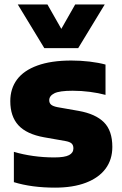

<svg xmlns="http://www.w3.org/2000/svg" viewBox="-20 -828 544 858"><path d="M42 -14V-149.5Q82 -137.5 128.5 -131Q175 -124.5 222.5 -124.5Q269 -124.5 288.5 -134.8Q308 -145 308 -165Q308 -179.5 299.8 -187Q291.5 -194.5 271 -198L177 -214.5Q99 -228.5 62.5 -268Q26 -307.5 26 -376Q26 -432 56 -472.5Q86 -513 147.2 -535.2Q208.5 -557.5 299 -557.5Q340 -557.5 380.2 -552.8Q420.5 -548 451.5 -539.5V-404Q420 -412.5 381.8 -417.5Q343.5 -422.5 304.5 -422.5Q245.5 -422.5 222.8 -411Q200 -399.5 200 -380Q200 -367.5 208.5 -360.2Q217 -353 237.5 -349L331.5 -332.5Q407 -319 444.5 -281.5Q482 -244 482 -171.5Q482 -115 451.8 -74.2Q421.5 -33.5 364 -11.5Q306.5 10.5 226 10.5Q121.5 10.5 42 -14ZM316 -808H448L329.5 -613H178L59.5 -808H192L254 -699Z"/></svg>

Font: Encode Sans ExtraBold
Style: Regular
Weight: 800
Designer: Multiple Designers
Foundry: Impallari Type
Version: Version 2.000